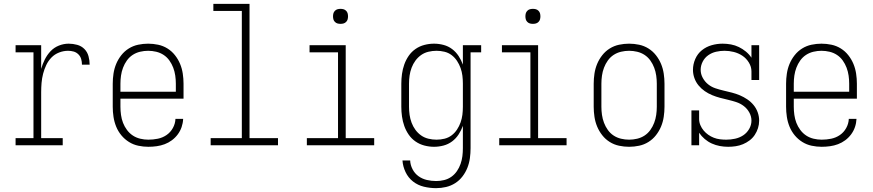

<svg xmlns="http://www.w3.org/2000/svg" viewBox="-20 -755 4540 998"><path d="M61 0V-37H154V-483H61V-520H194V-397Q201 -422 213 -446Q225 -470 243 -489Q261 -508 286 -518Q311 -528 337 -528Q359 -528 381 -522Q403 -516 418.5 -500.5Q434 -485 440 -463Q446 -441 446 -419H406Q406 -434 402 -448Q398 -462 387.5 -472.5Q377 -483 363 -487Q349 -491 334 -491Q310 -491 287 -482Q264 -473 247.5 -456Q231 -439 220.5 -417Q210 -395 204 -371.5Q198 -348 196 -324Q194 -300 194 -276V-37H306V0Z M751 8Q725 8 699 2.5Q673 -3 650.5 -17Q628 -31 611 -51.5Q594 -72 584 -96.5Q574 -121 570 -147.5Q566 -174 566 -200V-320Q566 -346 570 -372.5Q574 -399 584 -423Q594 -447 610.5 -468Q627 -489 649.5 -503Q672 -517 698 -522.5Q724 -528 750 -528Q776 -528 802 -522.5Q828 -517 850.5 -503Q873 -489 889.5 -468Q906 -447 916 -423Q926 -399 930 -372.5Q934 -346 934 -320V-242H606V-200Q606 -179 609 -157.5Q612 -136 619.5 -116.5Q627 -97 640 -79.5Q653 -62 670.5 -50.5Q688 -39 709 -34Q730 -29 751 -29Q776 -29 800.5 -34Q825 -39 845.5 -53Q866 -67 878.5 -89.5Q891 -112 892 -137H932Q931 -115 924 -94.5Q917 -74 904 -56.5Q891 -39 873.5 -26Q856 -13 836 -5.5Q816 2 794.5 5Q773 8 751 8ZM606 -278H894V-320Q894 -341 891 -362Q888 -383 880.5 -403Q873 -423 860.5 -440.5Q848 -458 830.5 -469.5Q813 -481 792 -486Q771 -491 750 -491Q729 -491 708 -486Q687 -481 669.5 -469.5Q652 -458 639.5 -440.5Q627 -423 619.5 -403Q612 -383 609 -362Q606 -341 606 -320Z M1075 0V-37H1237V-698H1089V-735H1277V-37H1425V0Z M1575 0V-37H1737V-483H1589V-520H1777V-37H1925V0ZM1750 -631Q1742 -631 1734.5 -633Q1727 -635 1721 -641Q1715 -647 1713 -654.5Q1711 -662 1711 -670Q1711 -678 1713 -685.5Q1715 -693 1721 -699Q1727 -705 1734.5 -707Q1742 -709 1750 -709Q1758 -709 1765.5 -707Q1773 -705 1779 -699Q1785 -693 1787 -685.5Q1789 -678 1789 -670Q1789 -662 1787 -654.5Q1785 -647 1779 -641Q1773 -635 1765.5 -633Q1758 -631 1750 -631Z M2247 223Q2215 223 2183.5 215.5Q2152 208 2127 188.5Q2102 169 2088 139.5Q2074 110 2072 79H2112Q2113 103 2124.5 125Q2136 147 2155.5 161Q2175 175 2199 180.5Q2223 186 2247 186Q2268 186 2288.5 181Q2309 176 2326 164Q2343 152 2355 134.5Q2367 117 2374 97Q2381 77 2383.5 56.5Q2386 36 2386 15V-101Q2378 -78 2364 -56.5Q2350 -35 2330 -20Q2310 -5 2285.5 1.5Q2261 8 2236 8Q2211 8 2186 1.5Q2161 -5 2140 -19.5Q2119 -34 2104.5 -55Q2090 -76 2081.5 -100Q2073 -124 2069.5 -149.5Q2066 -175 2066 -200V-320Q2066 -345 2069.5 -370.5Q2073 -396 2081.5 -420Q2090 -444 2104.5 -465Q2119 -486 2140 -500.5Q2161 -515 2186 -521.5Q2211 -528 2236 -528Q2261 -528 2285.5 -521.5Q2310 -515 2330 -500Q2350 -485 2364 -463.5Q2378 -442 2386 -419V-520H2481V-483H2426V15Q2426 41 2422.5 67Q2419 93 2409.5 117Q2400 141 2384 162Q2368 183 2346 197Q2324 211 2298.5 217Q2273 223 2247 223ZM2249 -29Q2270 -29 2290.5 -34Q2311 -39 2327.5 -51.5Q2344 -64 2355.5 -81.5Q2367 -99 2374 -118.5Q2381 -138 2383.5 -158.5Q2386 -179 2386 -200V-320Q2386 -341 2383.5 -361.5Q2381 -382 2374 -401.5Q2367 -421 2355.5 -438.5Q2344 -456 2327.5 -468.5Q2311 -481 2290.5 -486Q2270 -491 2249 -491Q2228 -491 2207 -486Q2186 -481 2169 -469Q2152 -457 2139.5 -440Q2127 -423 2119.5 -403Q2112 -383 2109 -362Q2106 -341 2106 -320V-200Q2106 -179 2109 -158Q2112 -137 2119.5 -117Q2127 -97 2139.5 -80Q2152 -63 2169 -51Q2186 -39 2207 -34Q2228 -29 2249 -29Z M2575 0V-37H2737V-483H2589V-520H2777V-37H2925V0ZM2750 -631Q2742 -631 2734.5 -633Q2727 -635 2721 -641Q2715 -647 2713 -654.5Q2711 -662 2711 -670Q2711 -678 2713 -685.5Q2715 -693 2721 -699Q2727 -705 2734.5 -707Q2742 -709 2750 -709Q2758 -709 2765.5 -707Q2773 -705 2779 -699Q2785 -693 2787 -685.5Q2789 -678 2789 -670Q2789 -662 2787 -654.5Q2785 -647 2779 -641Q2773 -635 2765.5 -633Q2758 -631 2750 -631Z M3250 8Q3224 8 3198 2.5Q3172 -3 3149.5 -17Q3127 -31 3110.5 -52Q3094 -73 3084 -97Q3074 -121 3070 -147.5Q3066 -174 3066 -200V-320Q3066 -346 3070 -372.5Q3074 -399 3084 -423Q3094 -447 3110.5 -468Q3127 -489 3149.5 -503Q3172 -517 3198 -522.5Q3224 -528 3250 -528Q3276 -528 3302 -522.5Q3328 -517 3350.5 -503Q3373 -489 3389.5 -468Q3406 -447 3416 -423Q3426 -399 3430 -372.5Q3434 -346 3434 -320V-200Q3434 -174 3430 -147.5Q3426 -121 3416 -97Q3406 -73 3389.5 -52Q3373 -31 3350.5 -17Q3328 -3 3302 2.5Q3276 8 3250 8ZM3250 -29Q3271 -29 3292 -34Q3313 -39 3330.5 -50.5Q3348 -62 3360.5 -79.5Q3373 -97 3380.5 -117Q3388 -137 3391 -158Q3394 -179 3394 -200V-320Q3394 -341 3391 -362Q3388 -383 3380.5 -403Q3373 -423 3360.5 -440.5Q3348 -458 3330.5 -469.5Q3313 -481 3292 -486Q3271 -491 3250 -491Q3229 -491 3208 -486Q3187 -481 3169.5 -469.5Q3152 -458 3139.5 -440.5Q3127 -423 3119.5 -403Q3112 -383 3109 -362Q3106 -341 3106 -320V-200Q3106 -179 3109 -158Q3112 -137 3119.5 -117Q3127 -97 3139.5 -79.5Q3152 -62 3169.5 -50.5Q3187 -39 3208 -34Q3229 -29 3250 -29Z M3765 8Q3743 8 3721.5 4Q3700 0 3680 -9Q3660 -18 3643 -32.5Q3626 -47 3614 -65V0H3574V-181H3614V-136Q3614 -120 3620.5 -104.5Q3627 -89 3637.5 -76.5Q3648 -64 3661.5 -54.5Q3675 -45 3690.5 -39Q3706 -33 3722.5 -31Q3739 -29 3755 -29Q3778 -29 3801 -34Q3824 -39 3843 -51.5Q3862 -64 3874 -84.5Q3886 -105 3886 -128Q3886 -150 3875 -170Q3864 -190 3846.5 -203.5Q3829 -217 3808 -224Q3787 -231 3765.5 -236Q3744 -241 3723 -246.5Q3702 -252 3681.5 -260.5Q3661 -269 3643 -281.5Q3625 -294 3611 -311Q3597 -328 3589.5 -349Q3582 -370 3582 -392Q3582 -421 3594 -448.5Q3606 -476 3628.5 -494Q3651 -512 3679 -520Q3707 -528 3736 -528Q3758 -528 3779.5 -524Q3801 -520 3820.5 -510.5Q3840 -501 3857 -487Q3874 -473 3886 -455V-520H3926V-339H3886V-384Q3886 -408 3872.5 -430Q3859 -452 3838.5 -465.5Q3818 -479 3794 -485Q3770 -491 3746 -491Q3724 -491 3702 -486Q3680 -481 3661.5 -468Q3643 -455 3632.5 -434.5Q3622 -414 3622 -392Q3622 -370 3633 -350Q3644 -330 3661 -316.5Q3678 -303 3699 -296Q3720 -289 3741.5 -284Q3763 -279 3784.5 -273.5Q3806 -268 3826 -259.5Q3846 -251 3864.5 -238.5Q3883 -226 3897 -209Q3911 -192 3918.5 -171Q3926 -150 3926 -128Q3926 -108 3920 -89Q3914 -70 3903 -53.5Q3892 -37 3876 -25Q3860 -13 3842 -5.5Q3824 2 3804.5 5Q3785 8 3765 8Z M4251 8Q4225 8 4199 2.5Q4173 -3 4150.5 -17Q4128 -31 4111 -51.5Q4094 -72 4084 -96.5Q4074 -121 4070 -147.5Q4066 -174 4066 -200V-320Q4066 -346 4070 -372.5Q4074 -399 4084 -423Q4094 -447 4110.5 -468Q4127 -489 4149.5 -503Q4172 -517 4198 -522.5Q4224 -528 4250 -528Q4276 -528 4302 -522.5Q4328 -517 4350.5 -503Q4373 -489 4389.5 -468Q4406 -447 4416 -423Q4426 -399 4430 -372.5Q4434 -346 4434 -320V-242H4106V-200Q4106 -179 4109 -157.5Q4112 -136 4119.5 -116.5Q4127 -97 4140 -79.5Q4153 -62 4170.5 -50.5Q4188 -39 4209 -34Q4230 -29 4251 -29Q4276 -29 4300.5 -34Q4325 -39 4345.5 -53Q4366 -67 4378.5 -89.5Q4391 -112 4392 -137H4432Q4431 -115 4424 -94.5Q4417 -74 4404 -56.5Q4391 -39 4373.5 -26Q4356 -13 4336 -5.5Q4316 2 4294.5 5Q4273 8 4251 8ZM4106 -278H4394V-320Q4394 -341 4391 -362Q4388 -383 4380.5 -403Q4373 -423 4360.5 -440.5Q4348 -458 4330.5 -469.5Q4313 -481 4292 -486Q4271 -491 4250 -491Q4229 -491 4208 -486Q4187 -481 4169.5 -469.5Q4152 -458 4139.5 -440.5Q4127 -423 4119.5 -403Q4112 -383 4109 -362Q4106 -341 4106 -320Z"/></svg>

Font: Iosevka Curly Slab Extralight
Style: Regular
Weight: 200
Monospace: yes
Designer: Belleve Invis
Foundry: Belleve Invis
Version: Version 22.1.2; ttfautohint (v1.8.4)